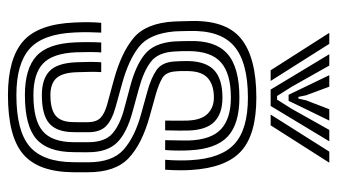

<svg xmlns="http://www.w3.org/2000/svg" viewBox="-201 -630 840 478"><g transform="rotate(90 219.0 -391.0)"><path d="M216.8 -75.2Q176.8 -75.2 156.9 -94.4Q137 -113.5 135 -160.8Q134.5 -171.5 134.2 -191.4Q134 -211.2 135 -223H159.5Q158.8 -211.8 158.9 -196.2Q159 -180.8 159.8 -161.8Q161 -126 174.8 -111.2Q188.5 -96.5 216.8 -96.5Q252.2 -96.5 268 -109.6Q283.8 -122.8 284 -153.5Q284.5 -172.2 284.2 -190.5Q283.8 -211.2 273.2 -221.4Q262.8 -231.5 240 -237.8L180.5 -254Q110.5 -273 73.9 -304.1Q37.2 -335.2 33.5 -405Q33 -414.8 32.9 -423.6Q32.8 -432.5 32.5 -441Q28.8 -532 75.6 -570.6Q122.5 -609.2 223 -609.2Q314.5 -609.2 356.2 -571.4Q398 -533.5 403.2 -446.2Q404 -434 403.9 -416.9Q403.8 -399.8 402.5 -382.2H377.8Q379.2 -399 379.4 -416.5Q379.5 -434 378.8 -445Q374.8 -521.5 338.2 -554.9Q301.8 -588.2 223 -588.2Q135 -588.2 94.8 -553.8Q54.5 -519.2 57.2 -440.8Q57.5 -431.8 57.5 -423.2Q57.5 -414.8 58.2 -405Q63.8 -343.2 96.1 -317.4Q128.5 -291.5 187.2 -275.2L245.8 -259Q279 -249.8 294.1 -234.9Q309.2 -220 309.2 -190.5Q309.2 -180.2 309.2 -172.4Q309.2 -164.5 309 -153.2Q308.5 -112 287.2 -93.6Q266 -75.2 216.8 -75.2ZM216.8 -33Q151.2 -33 119.8 -61.5Q88.2 -90 85.5 -159Q84.8 -172.8 84.9 -192.4Q85 -212 85.8 -223H110.5Q109.5 -212.2 109.6 -192.5Q109.8 -172.8 110.2 -160Q112.8 -102.2 138.1 -78.2Q163.5 -54.2 216.8 -54.2Q279 -54.2 306.2 -77.1Q333.5 -100 334 -153.5Q334.2 -163.5 334.1 -172Q334 -180.5 334 -190.5Q334 -232 312.5 -250.8Q291 -269.5 251.5 -280L193.8 -295.5Q142.2 -309.2 114.8 -331.8Q87.2 -354.2 83.2 -404.2Q82.5 -414 82.5 -423.2Q82.5 -432.5 82.2 -440.8Q79.8 -506.2 113.4 -536.6Q147 -567 223 -567Q288.5 -567 319.8 -538Q351 -509 354.2 -443.5Q354.8 -434.5 354.9 -416.9Q355 -399.2 353.5 -382.2H329Q329.2 -399.2 329.6 -416.2Q330 -433.2 329.8 -440.2Q328 -497 301.4 -521.4Q274.8 -545.8 223 -545.8Q163.5 -545.8 135.5 -521.2Q107.5 -496.8 107.2 -440.8Q107 -431.5 107.4 -422.2Q107.8 -413 108.2 -405.2Q110.5 -364.2 134 -346.4Q157.5 -328.5 200.5 -316.8L257.5 -301.2Q310.5 -287 334.8 -262.6Q359 -238.2 359 -190.5Q359 -182 359 -172.9Q359 -163.8 358.8 -153.2Q358.2 -89 325.5 -61Q292.8 -33 216.8 -33ZM216.8 9.2Q126.8 9.2 83.2 -28.1Q39.8 -65.5 36 -156.8Q34.2 -195 36.8 -223H61.2Q60.5 -212.2 60.2 -192.8Q60 -173.2 60.8 -157.8Q64.2 -77.8 101.4 -44.8Q138.5 -11.8 216.8 -11.8Q306 -11.8 344.6 -44.8Q383.2 -77.8 383.8 -153.2Q384 -164.2 384 -172.2Q384 -180.2 384 -190.5Q384 -250.8 352.4 -278.8Q320.8 -306.8 263.2 -322.5L207.2 -338Q174.5 -347 154.8 -360.4Q135 -373.8 133 -405.2Q132.8 -413 132.2 -422.1Q131.8 -431.2 132 -440.5Q133.2 -484.5 155.2 -504.6Q177.2 -524.8 223 -524.8Q262.8 -524.8 283.2 -504.6Q303.8 -484.5 305 -439.2Q305.2 -428.2 305.1 -415.6Q305 -403 304.5 -382.2H280.2Q280.5 -398.8 280.5 -415.6Q280.5 -432.5 280.2 -438Q278.8 -472.8 263 -488.1Q247.2 -503.5 223 -503.5Q192 -503.5 174.9 -488.8Q157.8 -474 157 -440.5Q156.8 -430.8 156.9 -422.8Q157 -414.8 158 -405.2Q160.2 -383.5 174.5 -375Q188.8 -366.5 213.8 -359.2L269 -343.8Q338.8 -324.5 373.8 -291.2Q408.8 -258 408.8 -190.5Q408.8 -179.8 408.9 -171.8Q409 -163.8 408.8 -153.2Q408.2 -66.8 364 -28.8Q319.8 9.2 216.8 9.2ZM61.8 -790.8H89.2L181.5 -644.8H155ZM115 -790.8H143.2L196 -697.2L219 -660.8H228L250.8 -697L303.5 -790.8H331.8L243.8 -644.8H203ZM167.2 -790.8H195.8L217.2 -733.2L221.2 -713.8H225.5L229.8 -733.2L252 -790.8H280.2L245.2 -719L231 -689.5H216L201.8 -719ZM357.5 -790.8H385L292 -644.8H265.2Z"/></g></svg>

Font: Big Shoulders Inline Text ExtraBold
Style: Regular
Weight: 800
Designer: Patric King
Foundry: XO Type Co
Version: Version 1.000